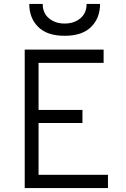

<svg xmlns="http://www.w3.org/2000/svg" viewBox="-20 -951 636 971"><path d="M128 -931H196Q196 -885 227.5 -858.5Q259 -832 307 -832Q355 -832 386.5 -858.5Q418 -885 418 -931H486Q486 -860 441 -815Q396 -770 307 -770Q218 -770 173 -815Q128 -860 128 -931ZM105 0V-700H504V-633H175V-395H397V-329H175V-67H526V0Z"/></svg>

Font: Overpass Light
Style: Regular
Weight: 300
Designer: Delve Withrington, Thomas Jockin
Foundry: Delve Fonts
Version: Version 3.000;DELV;Overpass